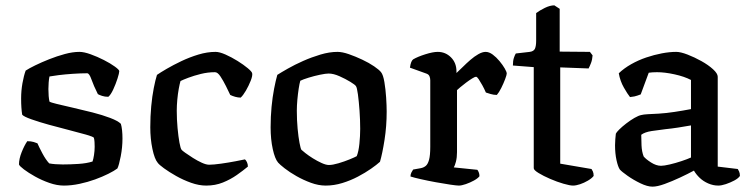

<svg xmlns="http://www.w3.org/2000/svg" viewBox="-20 -694 2806 718"><path d="M219 0Q193 0 164.5 -10Q136 -20 111 -34Q86 -48 69.5 -60.5Q53 -73 51 -79Q51 -100 61 -125Q71 -150 82 -166Q96 -166 106 -163Q116 -160 120 -158Q126 -144 138.5 -120.5Q151 -97 164 -83Q174 -81 187.5 -80Q201 -79 215 -79Q242 -79 273 -81Q304 -83 326 -90Q329 -98 331.5 -114Q334 -130 334 -145Q334 -153 333.5 -162.5Q333 -172 331 -179Q328 -183 302 -190.5Q276 -198 238.5 -207.5Q201 -217 163 -227.5Q125 -238 97 -248Q69 -258 63 -265Q61 -277 60 -292Q59 -307 59 -326Q59 -355 64 -383Q69 -411 76 -430Q88 -438 111.5 -449.5Q135 -461 164 -472.5Q193 -484 222.5 -492Q252 -500 277 -500Q294 -500 319 -491Q344 -482 368.5 -469.5Q393 -457 409.5 -445Q426 -433 426 -428Q426 -421 419.5 -400.5Q413 -380 403.5 -359.5Q394 -339 385 -332Q372 -332 361.5 -335.5Q351 -339 346 -342Q330 -374 322 -397Q314 -420 306 -420Q282 -420 252.5 -418Q223 -416 199 -413Q175 -410 165 -408Q163 -399 162 -385.5Q161 -372 161 -361Q161 -347 162 -335Q163 -323 165 -314Q169 -311 193.5 -305Q218 -299 253.5 -291Q289 -283 326 -273.5Q363 -264 392 -253Q421 -242 432 -231Q435 -221 436.5 -206.5Q438 -192 438 -176Q438 -143 431.5 -109.5Q425 -76 419 -64Q407 -55 385 -44Q363 -33 335.5 -23Q308 -13 277.5 -6.5Q247 0 219 0Z M751 0Q724 0 694.5 -10.5Q665 -21 638.5 -36Q612 -51 593.5 -64.5Q575 -78 570 -85Q558 -99 550 -137Q542 -175 542 -218Q542 -259 545.5 -296.5Q549 -334 555 -364.5Q561 -395 567 -414Q580 -423 604 -437Q628 -451 658.5 -465.5Q689 -480 722 -490Q755 -500 786 -500Q801 -500 823.5 -490Q846 -480 868.5 -466Q891 -452 906.5 -439Q922 -426 923 -420Q925 -411 917.5 -392Q910 -373 899.5 -355Q889 -337 880 -329Q870 -329 859.5 -332Q849 -335 841 -339Q835 -352 825 -372Q815 -392 804.5 -408Q794 -424 784 -424Q757 -424 731 -417.5Q705 -411 685 -403.5Q665 -396 655 -391Q652 -381 648.5 -362Q645 -343 643 -321Q641 -299 641 -280Q641 -247 644 -215Q647 -183 651 -161Q655 -139 659 -134Q661 -131 673 -122.5Q685 -114 701.5 -103.5Q718 -93 734.5 -85.5Q751 -78 762 -78Q778 -78 806.5 -82Q835 -86 861 -91Q887 -96 896 -98Q900 -95 903.5 -87.5Q907 -80 907 -71Q889 -56 865.5 -39.5Q842 -23 813.5 -11.5Q785 0 751 0Z M1198 0Q1171 0 1142.5 -10.5Q1114 -21 1088.5 -35.5Q1063 -50 1044.5 -64.5Q1026 -79 1020 -86Q1008 -100 1000 -136.5Q992 -173 992 -218Q992 -258 995.5 -294.5Q999 -331 1005 -362Q1011 -393 1017 -414Q1031 -423 1056.5 -437.5Q1082 -452 1113.5 -466Q1145 -480 1178.5 -490Q1212 -500 1242 -500Q1260 -500 1284.5 -491.5Q1309 -483 1334.5 -471Q1360 -459 1379 -446Q1398 -433 1405 -424Q1413 -414 1417.5 -387Q1422 -360 1424 -329.5Q1426 -299 1426 -277Q1426 -222 1418 -171Q1410 -120 1401 -89Q1389 -78 1367.5 -63Q1346 -48 1318.5 -33.5Q1291 -19 1260 -9.5Q1229 0 1198 0ZM1210 -77Q1224 -77 1246 -83.5Q1268 -90 1287.5 -98Q1307 -106 1314 -110Q1321 -127 1324 -156.5Q1327 -186 1327 -212Q1327 -245 1324.5 -280Q1322 -315 1318.5 -341Q1315 -367 1311 -372Q1308 -377 1290 -388Q1272 -399 1249.5 -409Q1227 -419 1209 -419Q1198 -419 1176.5 -414.5Q1155 -410 1134 -403.5Q1113 -397 1103 -392Q1100 -382 1097 -362.5Q1094 -343 1092 -321Q1090 -299 1090 -280Q1090 -244 1093 -212.5Q1096 -181 1100 -160Q1104 -139 1107 -134Q1110 -131 1122 -121.5Q1134 -112 1150 -102Q1166 -92 1182.5 -84.5Q1199 -77 1210 -77Z M1696 0Q1688 0 1664 -3.5Q1640 -7 1610 -12.5Q1580 -18 1553.5 -24Q1527 -30 1515 -34Q1515 -42 1518.5 -49Q1522 -56 1525 -60L1553 -65Q1564 -67 1572 -73.5Q1580 -80 1584.5 -96.5Q1589 -113 1589 -145V-394Q1589 -402 1586 -409Q1583 -416 1574 -419L1513 -441Q1515 -455 1518 -462Q1521 -469 1525 -472Q1542 -482 1570.5 -491Q1599 -500 1617 -500Q1646 -500 1666.5 -479.5Q1687 -459 1687 -427V-421Q1697 -430 1710.5 -443.5Q1724 -457 1739 -470Q1754 -483 1769 -491.5Q1784 -500 1796 -500Q1809 -500 1822.5 -490Q1836 -480 1848 -465.5Q1860 -451 1867.5 -438Q1875 -425 1875 -419Q1875 -414 1869 -398Q1863 -382 1854.5 -365Q1846 -348 1838 -339Q1826 -339 1814.5 -342.5Q1803 -346 1797 -348Q1791 -362 1783.5 -375.5Q1776 -389 1770 -398Q1764 -407 1760 -407Q1756 -407 1745.5 -400.5Q1735 -394 1723 -385Q1711 -376 1701.5 -368Q1692 -360 1689 -357V-125Q1689 -105 1685 -89.5Q1681 -74 1677 -68L1765 -59Q1767 -57 1770 -50.5Q1773 -44 1773 -35Q1767 -27 1752.5 -19Q1738 -11 1722 -5.5Q1706 0 1696 0Z M2123 0Q2111 0 2087 -7Q2063 -14 2037.5 -25Q2012 -36 1994 -47Q1976 -58 1976 -65V-443L1898 -449Q1898 -467 1902 -478.5Q1906 -490 1909 -494L1961 -500Q1976 -502 1980.5 -512Q1985 -522 1985 -542V-645Q1998 -655 2017.5 -664.5Q2037 -674 2053 -674L2073 -661V-501L2186 -500L2196 -487Q2195 -471 2190 -458Q2185 -445 2181 -438L2075 -442V-82L2192 -62Q2194 -59 2197 -53Q2200 -47 2200 -36Q2193 -27 2178.5 -18.5Q2164 -10 2149 -5Q2134 0 2123 0Z M2420 4Q2401 4 2375 -8.5Q2349 -21 2327 -36.5Q2305 -52 2298 -60Q2291 -70 2285.5 -95Q2280 -120 2280 -151Q2280 -163 2281 -173.5Q2282 -184 2283 -194Q2285 -199 2295.5 -209.5Q2306 -220 2321.5 -232Q2337 -244 2352.5 -253Q2368 -262 2379 -264Q2386 -266 2403.5 -267Q2421 -268 2443 -269Q2457 -270 2472 -271.5Q2487 -273 2502.5 -275.5Q2518 -278 2533.5 -280.5Q2549 -283 2564 -286V-395Q2539 -408 2502.5 -416Q2466 -424 2437 -424Q2428 -424 2420 -423.5Q2412 -423 2406 -422L2376 -341Q2372 -340 2363.5 -336.5Q2355 -333 2336 -331Q2327 -342 2313 -366.5Q2299 -391 2294 -420Q2314 -439 2340.5 -454Q2367 -469 2396.5 -479Q2426 -489 2455 -494.5Q2484 -500 2509 -500Q2525 -500 2551 -490Q2577 -480 2603 -465.5Q2629 -451 2646.5 -435Q2664 -419 2664 -407V-71L2739 -62Q2741 -59 2744 -52.5Q2747 -46 2747 -36Q2741 -27 2726 -19Q2711 -11 2694.5 -5.5Q2678 0 2666 0Q2647 0 2628.5 -8Q2610 -16 2596.5 -29Q2583 -42 2575 -56Q2553 -44 2523 -30Q2493 -16 2465.5 -6Q2438 4 2420 4ZM2452 -74Q2463 -74 2484.5 -79Q2506 -84 2528.5 -91.5Q2551 -99 2564 -105V-225Q2542 -221 2516 -217Q2490 -213 2469 -211Q2443 -208 2417 -204Q2391 -200 2378 -190Q2378 -174 2379 -150.5Q2380 -127 2387 -109Q2395 -99 2414.5 -86.5Q2434 -74 2452 -74Z"/></svg>

Font: Texturina 12pt Medium
Style: Regular
Weight: 500
Designer: Guillermo Torres Carreño
Foundry: Omnibus-Type
Version: Version 1.002